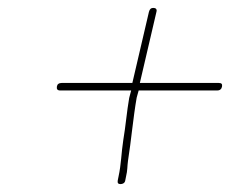

<svg xmlns="http://www.w3.org/2000/svg" viewBox="-20 -539 582 486"><path d="M285 -73C291 -73 296 -76 297 -82L299 -92C303 -108 302 -118 304 -132C312 -182 317 -241 326 -292L331 -310H530C537 -310 541 -314 542 -320C543 -326 541 -329 534 -329H334L376 -509C378 -516 374 -519 368 -519C362 -519 359 -516 357 -509L315 -329H136C129 -329 125 -326 124 -320C123 -314 125 -310 132 -310H312L307 -291C301 -257 298 -219 292 -184C287 -152 287 -124 280 -92L278 -82C277 -76 279 -73 285 -73Z"/></svg>

Font: Electronic
Style: ExThnIt
Weight: 100
Version: Version 1.011